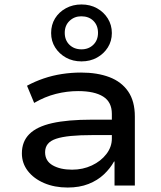

<svg xmlns="http://www.w3.org/2000/svg" viewBox="-20 -831 722 860"><path d="M283 9Q224 9 177.5 -11Q131 -31 104.5 -65.5Q78 -100 78 -144Q78 -197 111.5 -230.5Q145 -264 214 -279.5Q283 -295 391 -295H498V-226H397Q338 -226 297.5 -222Q257 -218 231.5 -209.5Q206 -201 194 -186Q182 -171 182 -149Q182 -110 216 -90.5Q250 -71 303 -71Q351 -71 391.5 -90Q432 -109 456.5 -141Q481 -173 481 -210V-321Q481 -374 442 -398.5Q403 -423 330 -423Q280 -423 230.5 -410.5Q181 -398 133 -370L101 -447Q136 -466 175.5 -479.5Q215 -493 257.5 -499.5Q300 -506 343 -506Q416 -506 470 -485.5Q524 -465 554 -421.5Q584 -378 584 -309V0H493V-107L491 -108Q474 -77 445.5 -50Q417 -23 376.5 -7Q336 9 283 9ZM345 -556Q306 -556 275.5 -573Q245 -590 227 -618.5Q209 -647 209 -683Q209 -720 226.5 -748.5Q244 -777 275 -794Q306 -811 345 -811Q384 -811 414.5 -794Q445 -777 463 -748Q481 -719 481 -683Q481 -647 463 -618.5Q445 -590 414.5 -573Q384 -556 345 -556ZM345 -610Q377 -610 398 -630.5Q419 -651 419 -684Q419 -717 398.5 -737.5Q378 -758 344 -758Q313 -758 291.5 -737.5Q270 -717 270 -684Q270 -651 291 -630.5Q312 -610 345 -610Z"/></svg>

Font: Nunito Sans 7pt SemiExpanded Medium
Style: Regular
Weight: 500
Width: 6
Designer: Vernon Adams
Foundry: Vernon Adams
Version: Version 3.101;gftools[0.9.27]